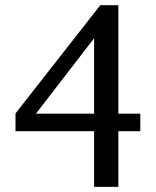

<svg xmlns="http://www.w3.org/2000/svg" viewBox="-20 -707 603 743"><path d="M344.2 -559.1 119.1 -267.1H344.2ZM438 -199.2V16.1H344.2V-199.2H40V-268.1L368.2 -687H438V-267.1H522.9V-199.2Z"/></svg>

Font: BabelStone Ogham Pictish
Style: Regular
Weight: 400
Designer: Andrew West
Foundry: BabelStone
Version: Version 1.02 March 14, 2022